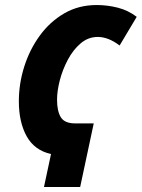

<svg xmlns="http://www.w3.org/2000/svg" viewBox="-20 -744 564 764"><path d="M183 -131Q117 -146 86 -202Q55 -258 55 -341Q55 -411 76.5 -479Q98 -547 138.5 -602.5Q179 -658 236 -691Q293 -724 365 -724Q407 -724 448.5 -713.5Q490 -703 524 -677L456 -563Q411 -597 369 -597Q331 -597 301 -571.5Q271 -546 250 -506.5Q229 -467 218 -424.5Q207 -382 207 -347Q207 -302 222 -277.5Q237 -253 279 -253H353L299 0H155Z"/></svg>

Font: Noto Sans ExtraCondensed ExtraBold
Style: Italic
Weight: 800
Width: 2
Italic angle: -12°
Designer: Monotype Design Team
Foundry: Monotype Imaging Inc.
Version: Version 2.013; ttfautohint (v1.8.4.7-5d5b)